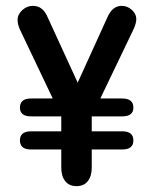

<svg xmlns="http://www.w3.org/2000/svg" viewBox="-20 -625 520 655"><path d="M86 -177Q48 -177 48 -146Q48 -115 86 -115H397Q435 -115 435 -146Q435 -177 397 -177ZM86 -289Q48 -289 48 -258Q48 -228 86 -228H397Q435 -228 435 -258Q435 -289 397 -289ZM189 -228V-53Q189 -24 202.5 -7Q216 10 241 10Q266 10 279.5 -7Q293 -24 293 -53V-228L435 -524Q445 -545 445 -560Q445 -577 430 -591Q415 -605 395 -605Q363 -605 346 -565L245 -343L144 -563Q135 -585 122.5 -595Q110 -605 92 -605Q72 -605 56 -590.5Q40 -576 40 -557Q40 -540 50 -520Z"/></svg>

Font: Beiruti SemiBold
Style: Regular
Weight: 600
Designer: Arlette Boutros
Foundry: Boutros
Version: Version 1.41